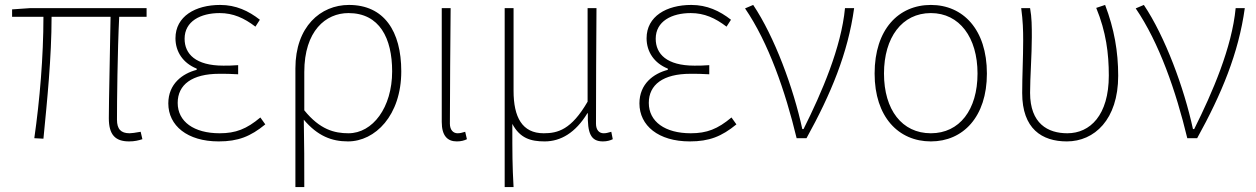

<svg xmlns="http://www.w3.org/2000/svg" viewBox="-20 -560 5088 778"><path d="M503 13C526 13 541 9 557 4L550 -26C527 -22 514 -20 505 -20C470 -20 454 -37 454 -75C454 -146 456 -351 463 -492H574V-527H101L29 -522V-492H156C156 -330 141 -154 119 0L156 2C171 -152 189 -327 189 -492H428C426 -355 421 -153 421 -81C421 -14 447 13 503 13Z M866 13C945 13 995 -7 1055 -56L1035 -84C979 -37 935 -20 870 -20C766 -20 700 -67 700 -143C700 -217 758 -261 869 -261C894 -261 914 -261 945 -259V-296C918 -294 905 -294 885 -294C773 -294 728 -341 728 -403C728 -474 793 -507 870 -507C925 -507 969 -487 1015 -452L1033 -480C987 -516 936 -540 872 -540C772 -540 691 -494 691 -405C691 -350 722 -304 777 -282V-277C719 -262 662 -220 662 -141C662 -51 739 13 866 13Z M1177 198H1213C1213 92 1213 31 1211 -75C1267 -9 1324 13 1390 13C1500 13 1606 -92 1606 -271C1606 -434 1536 -540 1394 -540C1279 -540 1177 -452 1177 -283ZM1392 -20C1335 -20 1276 -35 1213 -113V-268C1213 -435 1300 -507 1392 -507C1518 -507 1569 -405 1569 -271C1569 -124 1490 -20 1392 -20Z M1831 13C1849 13 1862 9 1872 4L1865 -26C1852 -22 1844 -20 1834 -20C1817 -20 1803 -33 1803 -59C1803 -217 1805 -368 1806 -527H1770V-66C1770 -10 1793 13 1831 13Z M2025 198H2061C2056 108 2056 66 2056 -58C2087 0 2130 13 2187 13C2252 13 2312 -22 2360 -101H2362C2360 -20 2374 13 2423 13C2440 13 2453 9 2463 4L2457 -26C2443 -22 2436 -20 2426 -20C2408 -20 2395 -33 2395 -59C2395 -217 2396 -368 2397 -527H2361V-148C2295 -34 2240 -20 2183 -20C2096 -20 2061 -85 2061 -192V-527H2025Z M2775 13C2854 13 2904 -7 2964 -56L2944 -84C2888 -37 2844 -20 2779 -20C2675 -20 2609 -67 2609 -143C2609 -217 2667 -261 2778 -261C2803 -261 2823 -261 2854 -259V-296C2827 -294 2814 -294 2794 -294C2682 -294 2637 -341 2637 -403C2637 -474 2702 -507 2779 -507C2834 -507 2878 -487 2924 -452L2942 -480C2896 -516 2845 -540 2781 -540C2681 -540 2600 -494 2600 -405C2600 -350 2631 -304 2686 -282V-277C2628 -262 2571 -220 2571 -141C2571 -51 2648 13 2775 13Z M3208 0H3248C3347 -179 3416 -345 3441 -527H3404C3389 -368 3310 -185 3236 -37H3231C3195 -204 3118 -412 3032 -540L2999 -526C3094 -387 3162 -191 3208 0Z M3752 13C3882 13 3979 -86 3979 -262C3979 -441 3882 -540 3752 -540C3621 -540 3524 -441 3524 -262C3524 -86 3621 13 3752 13ZM3752 -20C3635 -20 3562 -115 3562 -262C3562 -408 3635 -507 3752 -507C3868 -507 3941 -408 3941 -262C3941 -115 3868 -20 3752 -20Z M4303 13C4414 13 4511 -75 4511 -253C4511 -351 4495 -443 4458 -540L4422 -528C4462 -431 4473 -343 4473 -254C4473 -93 4397 -20 4305 -20C4226 -20 4154 -59 4154 -184C4154 -245 4161 -338 4161 -409C4161 -453 4161 -489 4154 -527H4118C4125 -474 4126 -438 4126 -396C4126 -325 4122 -254 4122 -183C4122 -38 4202 13 4303 13Z M4791 0H4831C4930 -179 4999 -345 5024 -527H4987C4972 -368 4893 -185 4819 -37H4814C4778 -204 4701 -412 4615 -540L4582 -526C4677 -387 4745 -191 4791 0Z"/></svg>

Font: Noto Sans CJK HK Thin
Style: Regular
Weight: 100
Designer: Ryoko NISHIZUKA 西塚涼子 (kana, bopomofo & ideographs); Paul D. Hunt (Latin, Greek & Cyrillic); Sandoll Communications 산돌커뮤니
Foundry: Adobe
Version: Version 2.004;hotconv 1.0.118;makeotfexe 2.5.65603